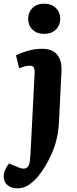

<svg xmlns="http://www.w3.org/2000/svg" viewBox="-66 -794 420 1043"><path d="M87 -692Q87 -727 110.5 -750.5Q134 -774 174 -774Q213 -774 237 -751Q261 -728 261 -692Q261 -656 237 -633Q213 -610 175 -610Q134 -610 110.5 -633Q87 -656 87 -692ZM254 -127Q250 -40 216 38Q182 116 137 169Q118 191 90.5 210Q63 229 29 229Q-6 229 -26 211Q-46 193 -46 166Q-46 148 -38 129Q-30 110 -17 94L34 115Q89 139 96 82Q99 57 100 34.5Q101 12 103 -23L122 -396Q123 -419 117 -428Q111 -437 97 -437Q85 -437 71 -434Q57 -431 38 -423L21 -493Q40 -504 80 -516.5Q120 -529 163 -529Q218 -529 244.5 -497Q271 -465 268 -406Z"/></svg>

Font: Literata 12pt
Style: Bold Italic
Weight: 700
Italic angle: -2°
Designer: Latin by Veronika Burian and Jose Scaglione. Greek by Irene Vlachou. Cyrillic by Vera Evstafieva
Foundry: TypeTogether
Version: Version 3.002